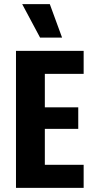

<svg xmlns="http://www.w3.org/2000/svg" viewBox="-20 -905 452 925"><path d="M57 0V-660H196V0ZM146 0V-111H383V0ZM146 -284V-388H357V-284ZM146 -549V-660H383V-549ZM173 -724 87 -885H220L279 -724Z"/></svg>

Font: Bricolage Grotesque Condensed
Style: Bold
Weight: 700
Width: 3
Designer: Mathieu Triay
Foundry: Atelier Triay
Version: Version 1.001;gftools[0.9.33.dev8+g029e19f]